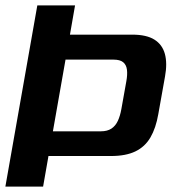

<svg xmlns="http://www.w3.org/2000/svg" viewBox="-40 -695 668 715"><path d="M-20 0H120.5L140.5 -114H373.5Q428.5 -114 464.2 -131.2Q500 -148.5 520.2 -183.2Q540.5 -218 549.5 -270L574.5 -410Q583.5 -459.5 574 -494.2Q564.5 -529 535 -547.5Q505.5 -566 452.5 -566H220.5L239.5 -675H99ZM157 -206 204 -473H382.5Q407 -473 418.8 -463.2Q430.5 -453.5 432.8 -435.2Q435 -417 430.5 -392.5L412 -289Q407.5 -263.5 398.8 -244.8Q390 -226 374.8 -216Q359.5 -206 335.5 -206Z"/></svg>

Font: Anybody UltraCondensed Thin SemiBold
Style: Italic
Weight: 600
Italic angle: -10°
Version: Version 1.111